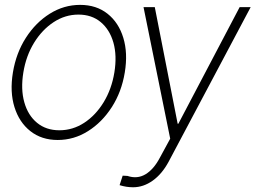

<svg xmlns="http://www.w3.org/2000/svg" viewBox="-20 -565 1053 791"><path d="M217.8 11.7Q151.4 11.7 105.2 -24.7Q59.1 -61 39.6 -123.8Q20 -186.5 33.2 -266.6Q46.4 -346.7 86.7 -409.4Q127 -472.2 185.1 -508.5Q243.2 -544.9 310.1 -544.9Q377 -544.9 422.9 -508.5Q468.8 -472.2 488 -409.2Q507.3 -346.2 494.1 -266.6Q481 -186.5 440.7 -123.8Q400.4 -61 342.5 -24.7Q284.7 11.7 217.8 11.7ZM224.6 -28.3Q279.8 -28.3 326.9 -59.1Q374 -89.8 407 -143.8Q439.9 -197.8 451.2 -266.6Q462.4 -335.4 447.3 -389.2Q432.1 -442.9 395 -473.9Q357.9 -504.9 303.2 -504.9Q248.5 -504.9 201.2 -473.9Q153.8 -442.9 120.6 -389.2Q87.4 -335.4 76.2 -266.6Q64.9 -197.8 80.1 -143.8Q95.2 -89.8 132.6 -59.1Q169.9 -28.3 224.6 -28.3ZM528.3 206.5Q500.5 206.5 472.7 197.8L485.4 158.7L504.9 159.7Q545.4 173.3 579.3 153.1Q613.3 132.8 638.7 84.5L681.2 6.3L571.3 -535.6H617.7L711.9 -55.2H714.8L967.3 -535.6H1012.7L674.8 101.1Q647.5 151.9 609.1 179.2Q570.8 206.5 528.3 206.5Z"/></svg>

Font: Inter Display Extra Light
Style: Italic
Weight: 200
Italic angle: -9.39999°
Designer: Rasmus Andersson
Foundry: rsms
Version: Version 4.000;git-4fc901f